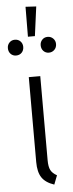

<svg xmlns="http://www.w3.org/2000/svg" viewBox="-69 -895 354 933"><g transform="rotate(-5 107.5 -428.5)"><path d="M135 -113Q135 -81 143.5 -64.5Q152 -48 174 -36L157 8Q115 -6 97 -33Q79 -60 79 -109V-523H135ZM93 -865 145 -862 126 -719H92ZM65 -672Q65 -655 54.5 -644Q44 -633 27 -633Q11 -633 0.5 -644Q-10 -655 -10 -672Q-10 -688 0.5 -699Q11 -710 27 -710Q44 -710 54.5 -699Q65 -688 65 -672ZM225 -672Q225 -655 214 -644Q203 -633 187 -633Q171 -633 160.5 -644Q150 -655 150 -672Q150 -688 160.5 -699Q171 -710 187 -710Q203 -710 214 -699Q225 -688 225 -672Z"/></g></svg>

Font: Fira Sans Extra Condensed Light
Style: Regular
Weight: 300
Width: 1
Designer: Carrois Corporate & Edenspiekermann AG
Foundry: Carrois Corporate GbR & Edenspiekermann AG
Version: Version 4.203